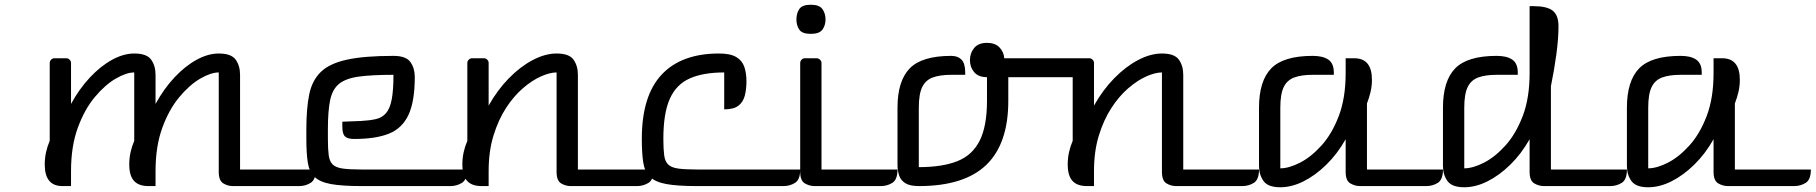

<svg xmlns="http://www.w3.org/2000/svg" viewBox="-20 -786 7669 811"><path d="M280 0H244Q169 0 169 -91Q169 -118 174.5 -143Q180 -168 190 -191V-520Q190 -528 196 -534Q202 -540 210 -540H260Q268 -540 274 -534Q280 -528 280 -520V-347Q315 -411 360 -459Q405 -507 453.5 -533.5Q502 -560 547 -560Q600 -560 618.5 -534Q637 -508 637 -470V-347Q672 -411 717 -459Q762 -507 810.5 -533.5Q859 -560 904 -560Q957 -560 975.5 -534Q994 -508 994 -470V-70H1314Q1314 -27 1292 -13.5Q1270 0 1244 0H964Q942 0 923 -11.5Q904 -23 904 -60V-480Q871 -480 826 -454Q781 -428 737.5 -376Q694 -324 665.5 -246Q637 -168 637 -63V0H607Q566 0 546 -22Q526 -44 526 -91Q526 -118 531.5 -143Q537 -168 547 -191V-480Q514 -480 469 -454Q424 -428 380.5 -376Q337 -324 308.5 -246Q280 -168 280 -63Z M1365 -240V-200Q1365 -156 1368.5 -130Q1372 -104 1385.5 -91Q1399 -78 1428 -74Q1457 -70 1507 -70H1953Q1953 -27 1931 -13.5Q1909 0 1883 0H1507Q1425 0 1378 -8.5Q1331 -17 1308.5 -39Q1286 -61 1280 -100Q1274 -139 1274 -200V-241Q1274 -327 1286 -386.5Q1298 -446 1335 -482Q1372 -518 1445.5 -534Q1519 -550 1642 -550Q1695 -550 1713.5 -524Q1732 -498 1732 -461Q1732 -358 1705.5 -301Q1679 -244 1623 -221.5Q1567 -199 1476 -199Q1449 -199 1437.5 -209.5Q1426 -220 1426 -251V-272L1505 -275Q1542 -277 1568 -283Q1594 -289 1610.5 -308Q1627 -327 1634.5 -365.5Q1642 -404 1642 -470Q1551 -470 1496 -462.5Q1441 -455 1412.5 -432Q1384 -409 1374.5 -363Q1365 -317 1365 -240Z M2044 0H2014Q1973 0 1953 -22Q1933 -44 1933 -91Q1933 -118 1938.5 -143Q1944 -168 1954 -191V-520Q1954 -528 1960 -534Q1966 -540 1974 -540H2024Q2032 -540 2038 -534Q2044 -528 2044 -520V-340Q2081 -406 2129.5 -455.5Q2178 -505 2230.5 -532.5Q2283 -560 2331 -560Q2384 -560 2402.5 -534Q2421 -508 2421 -470V-70H2741Q2741 -27 2719 -13.5Q2697 0 2671 0H2391Q2369 0 2350 -11.5Q2331 -23 2331 -60V-480Q2303 -480 2265.5 -463.5Q2228 -447 2189 -413.5Q2150 -380 2117.5 -330Q2085 -280 2064.5 -213.5Q2044 -147 2044 -63Z M3133 -443Q3133 -409 3126 -382Q3119 -355 3099 -339.5Q3079 -324 3039 -324V-480Q2950 -480 2893 -454.5Q2836 -429 2809 -368Q2782 -307 2782 -200Q2782 -156 2785.5 -130Q2789 -104 2802.5 -91Q2816 -78 2845 -74Q2874 -70 2924 -70H3360Q3360 -27 3338 -13.5Q3316 0 3290 0H2924Q2842 0 2795 -8.5Q2748 -17 2725.5 -39Q2703 -61 2697 -100Q2691 -139 2691 -200Q2691 -381 2774.5 -470.5Q2858 -560 3017 -560Q3065 -560 3090 -545Q3115 -530 3124 -503.5Q3133 -477 3133 -443Z M3450 -70H3771Q3771 -27 3749 -13.5Q3727 0 3701 0H3421Q3399 0 3379.5 -11.5Q3360 -23 3360 -60V-520Q3360 -528 3366 -534Q3372 -540 3380 -540H3429Q3437 -540 3443.5 -534Q3450 -528 3450 -520ZM3344 -704Q3344 -729 3356 -747.5Q3368 -766 3405 -766Q3441 -766 3454 -747.5Q3467 -729 3467 -704Q3467 -679 3454 -661Q3441 -643 3405 -643Q3368 -643 3356 -661Q3344 -679 3344 -704Z M4077 -532Q4077 -562 4095 -583.5Q4113 -605 4149 -605Q4183 -605 4201.5 -586Q4220 -567 4222 -540H4580Q4580 -497 4558 -478.5Q4536 -460 4510 -460H4239V-360Q4239 -179 4146 -89.5Q4053 0 3861 0Q3824 0 3804.5 -12Q3785 -24 3778 -44.5Q3771 -65 3771 -90V-331Q3771 -444 3822.5 -497Q3874 -550 3998 -550Q4026 -550 4041.5 -534Q4057 -518 4057 -480V-470H3998Q3951 -470 3920.5 -459Q3890 -448 3875.5 -418.5Q3861 -389 3861 -331V-80Q3961 -80 4024.5 -105.5Q4088 -131 4118.5 -192.5Q4149 -254 4149 -360V-460Q4113 -460 4095 -481Q4077 -502 4077 -532Z M4601 0H4571Q4530 0 4510 -22Q4490 -44 4490 -91Q4490 -118 4495.5 -143Q4501 -168 4511 -191V-520Q4511 -528 4517 -534Q4523 -540 4531 -540H4581Q4589 -540 4595 -534Q4601 -528 4601 -520V-340Q4638 -406 4686.5 -455.5Q4735 -505 4787.5 -532.5Q4840 -560 4888 -560Q4941 -560 4959.5 -534Q4978 -508 4978 -470V-70H5298Q5298 -27 5276 -13.5Q5254 0 5228 0H4948Q4926 0 4907 -11.5Q4888 -23 4888 -60V-480Q4860 -480 4822.5 -463.5Q4785 -447 4746 -413.5Q4707 -380 4674.5 -330Q4642 -280 4621.5 -213.5Q4601 -147 4601 -63Z M5388 -331V-75Q5424 -75 5470.5 -98.5Q5517 -122 5561.5 -171Q5606 -220 5635 -296Q5664 -372 5664 -477V-540H5700Q5775 -540 5775 -449Q5775 -422 5769 -397Q5763 -372 5754 -349V-70H6075Q6075 -27 6053 -13.5Q6031 0 6005 0H5725Q5703 0 5683.5 -11.5Q5664 -23 5664 -60V-198Q5629 -136 5582.5 -90.5Q5536 -45 5486 -20Q5436 5 5388 5Q5336 5 5317 -21.5Q5298 -48 5298 -85V-331Q5298 -444 5349.5 -497Q5401 -550 5525 -550Q5568 -550 5591 -534Q5614 -518 5614 -480V-470H5525Q5478 -470 5447.5 -459Q5417 -448 5402.5 -418.5Q5388 -389 5388 -331Z M6165 -331V-75Q6201 -75 6247.5 -98.5Q6294 -122 6338.5 -171Q6383 -220 6412 -296Q6441 -372 6441 -477V-760H6458Q6514 -760 6538.5 -741Q6563 -722 6563 -675Q6563 -623 6554 -556.5Q6545 -490 6531 -422V-70H6852Q6852 -27 6830 -13.5Q6808 0 6782 0H6502Q6480 0 6460.5 -11.5Q6441 -23 6441 -60V-198Q6406 -136 6359.5 -90.5Q6313 -45 6263 -20Q6213 5 6165 5Q6113 5 6094 -21.5Q6075 -48 6075 -85V-331Q6075 -444 6126.5 -497Q6178 -550 6302 -550Q6345 -550 6368 -534Q6391 -518 6391 -480V-470H6302Q6255 -470 6224.5 -459Q6194 -448 6179.5 -418.5Q6165 -389 6165 -331Z M6942 -331V-75Q6978 -75 7024.5 -98.5Q7071 -122 7115.5 -171Q7160 -220 7189 -296Q7218 -372 7218 -477V-540H7254Q7329 -540 7329 -449Q7329 -422 7323 -397Q7317 -372 7308 -349V-70H7629Q7629 -27 7607 -13.5Q7585 0 7559 0H7279Q7257 0 7237.5 -11.5Q7218 -23 7218 -60V-198Q7183 -136 7136.5 -90.5Q7090 -45 7040 -20Q6990 5 6942 5Q6890 5 6871 -21.5Q6852 -48 6852 -85V-331Q6852 -444 6903.5 -497Q6955 -550 7079 -550Q7122 -550 7145 -534Q7168 -518 7168 -480V-470H7079Q7032 -470 7001.5 -459Q6971 -448 6956.5 -418.5Q6942 -389 6942 -331Z"/></svg>

Font: Warnes
Style: Regular
Weight: 400
Designer: Eduardo Rodriguez Tunni
Foundry: Eduardo Rodriguez Tunni
Version: Version 1.002; ttfautohint (v1.8.4.7-5d5b);gftools[0.9.23]